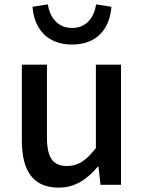

<svg xmlns="http://www.w3.org/2000/svg" viewBox="-20 -846 660 879"><path d="M249 13C324 13 378 -25 428 -83H431L440 0H534V-550H419V-168C373 -110 338 -86 287 -86C222 -86 195 -124 195 -218V-550H80V-204C80 -64 131 13 249 13ZM310 -642C433 -642 484 -726 490 -815L420 -826C412 -771 379 -718 310 -718C241 -718 207 -771 199 -826L129 -815C135 -726 187 -642 310 -642Z"/></svg>

Font: Noto Sans HK Medium
Style: Regular
Weight: 500
Designer: Ryoko NISHIZUKA 西塚涼子 (kana, bopomofo & ideographs); Paul D. Hunt (Latin, Greek & Cyrillic); Sandoll Communications 산돌커뮤니
Foundry: Adobe
Version: Version 2.002;hotconv 1.0.116;makeotfexe 2.5.65601